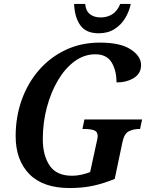

<svg xmlns="http://www.w3.org/2000/svg" viewBox="-20 -939 754 969"><path d="M332 10Q197 10 128 -60.5Q59 -131 59 -252Q59 -349 89.5 -434.5Q120 -520 176.5 -585Q233 -650 311 -687Q389 -724 484 -724Q588 -724 640 -689.5Q692 -655 692 -611Q692 -568 655.5 -545.5Q619 -523 568 -523Q568 -584 543 -624.5Q518 -665 461 -665Q405 -665 357 -630Q309 -595 273 -534.5Q237 -474 216.5 -397Q196 -320 196 -236Q196 -155 230.5 -103.5Q265 -52 344 -52Q367 -52 392 -57.5Q417 -63 435 -71L467 -218Q473 -242 473 -252Q473 -275 454.5 -281.5Q436 -288 407 -288H396L406 -336H697L687 -288H682Q654 -288 630.5 -276.5Q607 -265 598 -222L559 -36Q503 -13 450 -1.5Q397 10 332 10ZM478 -771Q415 -771 386 -810.5Q357 -850 354 -919H410Q413 -884 434 -867.5Q455 -851 488 -851Q521 -851 546.5 -867Q572 -883 587 -919H640Q632 -881 611.5 -847Q591 -813 557.5 -792Q524 -771 478 -771Z"/></svg>

Font: Noto Serif SemiCondensed SemiBold
Style: Italic
Weight: 600
Width: 4
Italic angle: -12°
Designer: Monotype Design Team
Foundry: Monotype Imaging Inc.
Version: Version 2.014; ttfautohint (v1.8.4.7-5d5b)